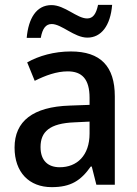

<svg xmlns="http://www.w3.org/2000/svg" viewBox="-20 -761 565 791"><path d="M90 -605H148C155 -644 169 -662 193 -662C234 -662 286 -606 340 -606C397 -606 435 -655 442 -741H384C376 -703 363 -685 339 -685C297 -685 247 -740 192 -740C129 -740 97 -684 90 -605ZM272 -549C203 -549 140 -531 92 -504L123 -428C167 -450 213 -467 259 -467C317 -467 349 -436 349 -358V-329L267 -326C116 -321 40 -262 40 -153C40 -51 100 10 193 10C272 10 313 -17 354 -75H358L377 0H453V-364C453 -488 394 -549 272 -549ZM287 -257 349 -260V-211C349 -120 297 -72 226 -72C179 -72 147 -98 147 -155C147 -218 184 -253 287 -257Z"/></svg>

Font: Noto Sans Bengali SemiCondensed Medium
Style: Regular
Weight: 500
Width: 4
Designer: Joana Ranito - Universal Thirst; Jelle Bosma - Monotype Design Team
Foundry: Universal Thirst ehf.
Version: Version 3.000